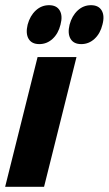

<svg xmlns="http://www.w3.org/2000/svg" viewBox="-24 -720 419 740"><path d="M-4.2 0 120.8 -500H270.8L145.8 0ZM289.2 -550Q260 -550 247.9 -570.4Q235.8 -590.8 244.2 -625Q253.3 -659.2 275.4 -679.6Q297.5 -700 326.7 -700Q355.8 -700 367.9 -679.6Q380 -659.2 370.8 -625Q362.5 -590.8 340.4 -570.4Q318.3 -550 289.2 -550ZM127.5 -550Q98.3 -550 86.2 -570.4Q74.2 -590.8 82.5 -625Q91.7 -659.2 113.8 -679.6Q135.8 -700 165 -700Q194.2 -700 206.2 -679.6Q218.3 -659.2 209.2 -625Q200.8 -590.8 178.8 -570.4Q156.7 -550 127.5 -550Z"/></svg>

Font: Funnel Sans ExtraBold
Style: Italic
Weight: 800
Italic angle: -14.036°
Version: Version 1.000; Beta; Release 5; Build 24; ttfautohint (v1.8.